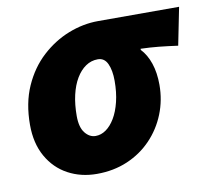

<svg xmlns="http://www.w3.org/2000/svg" viewBox="-63 -571 722 654"><g transform="rotate(-10 298.0 -244.0)"><path d="M222 12Q167 12 122.5 -12Q78 -36 52 -82Q26 -128 26 -192Q26 -267 51.5 -324.5Q77 -382 119.5 -421Q162 -460 213 -480Q264 -500 316 -500H596L570 -370Q534 -375 504.5 -378Q475 -381 442 -382V-378Q462 -357 473 -324.5Q484 -292 484 -250Q484 -197 465 -149.5Q446 -102 411 -65.5Q376 -29 328 -8.5Q280 12 222 12ZM240 -116Q259 -116 276 -128Q293 -140 306.5 -162.5Q320 -185 328 -217.5Q336 -250 336 -290Q336 -326 325.5 -349Q315 -372 292 -372Q269 -372 250 -359Q231 -346 217 -322.5Q203 -299 195.5 -266.5Q188 -234 188 -194Q188 -155 203.5 -135.5Q219 -116 240 -116Z"/></g></svg>

Font: Source Sans 3 Black
Style: Italic
Weight: 900
Italic angle: -11°
Designer: Paul D. Hunt
Foundry: Adobe
Version: Version 3.052;hotconv 1.1.0;makeotfexe 2.6.0